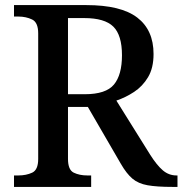

<svg xmlns="http://www.w3.org/2000/svg" viewBox="-20 -734 717 754"><path d="M35 0V-45H52Q83 -45 106.5 -56Q130 -67 130 -110V-603Q130 -646 106 -657.5Q82 -669 52 -669H35V-714H319Q455 -714 519 -665Q583 -616 583 -522Q583 -467 561.5 -431Q540 -395 506.5 -373Q473 -351 437 -339L570 -126Q596 -85 619.5 -65Q643 -45 673 -45H677V0H657Q596 0 559.5 -6.5Q523 -13 500 -32.5Q477 -52 455 -90L325 -314H247V-110Q247 -67 269.5 -56Q292 -45 323 -45H338V0ZM313 -364Q396 -364 427.5 -402Q459 -440 459 -517Q459 -596 425 -629.5Q391 -663 311 -663H247V-364Z"/></svg>

Font: Noto Serif Lao Medium
Style: Regular
Weight: 500
Designer: Monotype Design Team
Foundry: Monotype Imaging Inc.
Version: Version 2.003; ttfautohint (v1.8.4.7-5d5b)